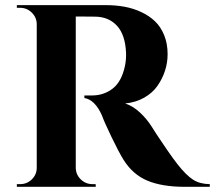

<svg xmlns="http://www.w3.org/2000/svg" viewBox="-20 -720 829 740"><path d="M44.9 -700.2H388.2Q425.8 -700.2 459.5 -694.1Q493.2 -688 524.2 -673.6Q555.2 -659.2 577.4 -637.9Q599.6 -616.7 612.8 -584.2Q626 -551.8 626 -511.2Q626 -478.5 616 -447.5Q606 -416.5 586.9 -389.2Q567.9 -361.8 535.6 -343.5Q503.4 -325.2 462.4 -321.3Q492.2 -311.5 518.8 -286.9Q545.4 -262.2 564 -232.9Q567.4 -227.1 582.8 -203.4Q598.1 -179.7 623.3 -143.3Q648.4 -106.9 665 -85.9Q698.2 -43.9 724.4 -27.3Q750.5 -10.7 788.6 -10.3V0H691.4Q605.5 0 548.8 -23.4Q492.2 -46.9 456.5 -103.5Q438 -133.3 409.9 -191.7Q381.8 -250 373 -274.9Q346.2 -335.4 305.2 -342.3V-352.1H335.9Q381.3 -352.5 415.3 -379.4Q449.2 -406.2 461.9 -467.3Q466.8 -492.7 465.8 -516.1Q462.9 -585.4 431.4 -620.1Q399.9 -654.8 348.1 -655.8Q333.5 -656.2 304.9 -656.2Q276.4 -656.2 272 -656.2V-72.8Q272.5 -46.9 291.3 -28.6Q310.1 -10.3 336.4 -10.3H348.6L349.1 0H44.9V-10.3H57.6Q83.5 -10.3 102.3 -28.3Q121.1 -46.4 121.6 -72.3V-627.4Q121.1 -653.3 102.3 -671.6Q83.5 -689.9 57.6 -689.9H44.9Z"/></svg>

Font: Cinzel Decorative Bold
Style: Regular
Weight: 700
Designer: Natanael Gama
Version: Version 1.001;PS 001.001;hotconv 1.0.56;makeotf.lib2.0.21325